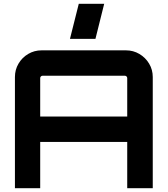

<svg xmlns="http://www.w3.org/2000/svg" viewBox="-20 -983 876 1003"><path d="M58 0V-580.7Q58 -618.9 76.8 -650.7Q95.5 -682.5 127.3 -701.2Q159.1 -720 197.3 -720H638Q676.2 -720 708 -701.2Q739.8 -682.5 758.9 -650.7Q778 -618.9 778 -580.7V0H644.6V-241.6H190V0H58ZM190 -374.3H644.6V-575.2Q644.6 -580.2 641 -583.7Q637.5 -587.3 632.5 -587.3H202.1Q197.2 -587.3 193.6 -583.7Q190 -580.2 190 -575.2V-374.3ZM345.5 -780 391.5 -963.1H524.3L478.6 -780Z"/></svg>

Font: Orbitron
Style: Regular
Weight: 400
Designer: Matt McInerney
Foundry: The League of Moveable Type
Version: Version 2.001